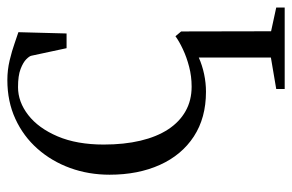

<svg xmlns="http://www.w3.org/2000/svg" viewBox="-156 -413 794 522"><g transform="rotate(-90 241.0 -152.0)"><path d="M260 225V202L345.5 187.5V-8.5Q324 1 300.2 6Q276.5 11 252.5 11Q181.5 11 131 -22Q80.5 -55 53.8 -114.2Q27 -173.5 27 -251Q27 -308 45.2 -358.2Q63.5 -408.5 97.5 -447Q131.5 -485.5 178.8 -507.2Q226 -529 284.5 -529Q311.5 -529 337.8 -522.8Q364 -516.5 384.5 -509.2Q405 -502 414.5 -499L411 -368H371L350.5 -463.5Q349.5 -469 341 -477.5Q332.5 -486 314.5 -493Q296.5 -500 265 -500Q225 -500 189.2 -472.2Q153.5 -444.5 131.2 -392.2Q109 -340 109 -267Q109 -211.5 119.5 -167.2Q130 -123 150.2 -92Q170.5 -61 199.8 -44.5Q229 -28 266.5 -28Q294.5 -28 320.5 -34.8Q346.5 -41.5 368.2 -51.8Q390 -62 403.5 -72L416.5 -56.5L417 188L481.5 202V225Z"/></g></svg>

Font: Merriweather 120pt Light
Style: Regular
Weight: 300
Version: Version 2.100